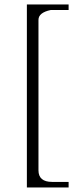

<svg xmlns="http://www.w3.org/2000/svg" viewBox="-20 -682 373 858"><path d="M286.6 130.9V155.8H100.1V-662.1H286.6V-637.2H206.5Q180.2 -631.8 166 -620.8Q151.9 -609.9 151.9 -592.8V79.1Q151.9 130.9 212.9 130.9Z"/></svg>

Font: Atsinvsda
Style: Regular
Weight: 400
Designer: Al Webster
Foundry: Al Webster and Michael Everson
Version: Version 2.000